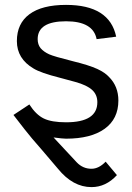

<svg xmlns="http://www.w3.org/2000/svg" viewBox="-20 -557 540 785"><path d="M464 -146Q464 -71 408 -30.5Q352 10 250 10Q237 10 199 5L294 107Q319 133 354 133Q384 133 412 104L458 159Q413 208 354 208Q278 208 217 133L148 52Q108 7 80 -29Q49 -68 35 -87L100 -130Q127 -88 159 -72.5Q191 -57 250 -57Q378 -57 378 -139Q378 -170 356.5 -189.5Q335 -209 288 -222L225 -239Q146 -259 117 -277Q49 -317 49 -389Q49 -461 100.5 -499Q152 -537 250 -537Q428 -537 455 -407L375 -397Q361 -470 250 -470Q134 -470 134 -397Q134 -375 146 -360Q159 -345 181 -335Q201 -326 277 -307Q343 -291 378 -275Q410 -260 426 -242Q464 -204 464 -146Z"/></svg>

Font: Libra Sans
Style: Regular
Weight: 400
Foundry: Context Ltd
Version: Version 1.002